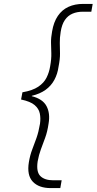

<svg xmlns="http://www.w3.org/2000/svg" viewBox="-20 -831 495 984"><path d="M240 133Q179 133 148 100Q117 67 128 0Q134 -36 145 -64.5Q156 -93 167 -124Q178 -155 185 -197Q189 -225 184 -249.5Q179 -274 157.5 -292.5Q136 -311 88 -321L95 -358Q147 -367 176 -386.5Q205 -406 218.5 -433Q232 -460 237 -491Q244 -530 243 -558Q242 -586 241.5 -612Q241 -638 247 -670Q255 -718 276.5 -749.5Q298 -781 331 -796Q364 -811 406 -811H455L448 -771H405Q375 -771 351.5 -761Q328 -751 312.5 -728.5Q297 -706 291 -668Q286 -637 286.5 -611Q287 -585 287.5 -557Q288 -529 280 -489Q275 -452 258.5 -421.5Q242 -391 213.5 -370.5Q185 -350 143 -340V-338Q199 -324 218.5 -287Q238 -250 229 -198Q223 -156 211.5 -125Q200 -94 189.5 -65.5Q179 -37 173 -4Q165 50 187 71.5Q209 93 253 93H296L289 133Z"/></svg>

Font: DM Sans 10pt ExtraLight
Style: Italic
Weight: 250
Italic angle: -10°
Version: Version 4.004;gftools[0.9.30]